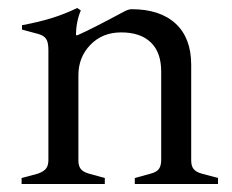

<svg xmlns="http://www.w3.org/2000/svg" viewBox="-20 -460 579 480"><path d="M525 -15V0H317V-15L357 -26Q372 -30 377.5 -38Q383 -46 383 -60V-281Q383 -329 357 -354Q331 -379 283 -379Q236 -379 206 -348Q176 -317 176 -272V-59Q176 -45 182 -37.5Q188 -30 202 -26L242 -15V0H34V-15L75 -26Q89 -31 95 -38.5Q101 -46 101 -60V-335Q101 -354 95.5 -362.5Q90 -371 76 -375L35 -386V-397Q78 -405 110 -415Q142 -425 173 -440L182 -434Q170 -405 170 -372H174Q208 -387 292 -432Q302 -437 309 -437Q380 -437 419 -401Q458 -365 458 -298V-59Q458 -45 464 -37.5Q470 -30 484 -26Z"/></svg>

Font: Ibarra Real Nova
Style: Regular
Weight: 400
Designer: Jose Maria Ribagorda & Octavio Pardo
Foundry: Jose Maria Ribagorda
Version: Version 1.014